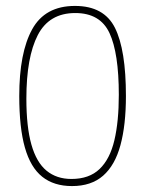

<svg xmlns="http://www.w3.org/2000/svg" viewBox="-20 -620 490 648"><path d="M223 8Q162 8 122.5 -23.5Q83 -55 64 -122Q45 -189 45 -296Q45 -442 88.5 -521Q132 -600 233 -600Q331 -600 368 -526Q405 -452 405 -296Q405 -198 386.5 -130Q368 -62 328 -27Q288 8 223 8ZM221 -16Q281 -16 316 -49.5Q351 -83 366 -146.5Q381 -210 381 -300Q381 -441 349.5 -508.5Q318 -576 234 -576Q146 -576 107.5 -501.5Q69 -427 69 -287Q69 -192 86 -132Q103 -72 137 -44Q171 -16 221 -16Z"/></svg>

Font: Yanone Kaffeesatz ExtraLight
Style: Regular
Weight: 200
Designer: Yanone (Cyrillic: Daniel Pouzeot, Huerta Tipografica, and Cyreal)
Foundry: Yanone
Version: Version 2.003